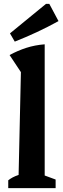

<svg xmlns="http://www.w3.org/2000/svg" viewBox="-20 -981 330 1001"><path d="M23 0V-41Q33 -49 46 -56Q59 -63 77 -69L89 -605L30 -694Q72 -717 117 -731.5Q162 -746 213 -750V-66L270 -45V0ZM57 -764 32 -807 220 -961H237L285 -871Q229 -840 172 -813.5Q115 -787 57 -764Z"/></svg>

Font: Piazzolla 24pt
Style: Bold
Weight: 700
Designer: Juan Pablo del Peral
Foundry: Huerta Tipografica
Version: Version 2.005